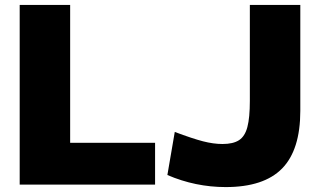

<svg xmlns="http://www.w3.org/2000/svg" viewBox="-20 -750 1294 780"><path d="M60 0V-730H265V-170H610V0ZM897 10Q774 10 660 -39L690 -214Q762 -187 804.5 -176Q847 -165 884 -165Q927 -165 951 -180.5Q975 -196 985 -234Q995 -272 995 -340V-730H1200V-300Q1200 -141 1126 -65.5Q1052 10 897 10Z"/></svg>

Font: M PLUS 2 Black
Style: Regular
Weight: 900
Designer: Coji Morishita
Foundry: UNDERFOREST DESIGN
Version: Version 1.001